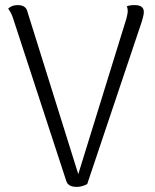

<svg xmlns="http://www.w3.org/2000/svg" viewBox="-20 -723 609 753"><path d="M544 -675Q544 -664 536 -638L322 -1Q301 10 281 10Q247 10 240 -13L32 -649Q25 -672 12 -689Q26 -703 49 -703Q81 -703 87 -679L287 -40L476 -651Q481 -671 481 -679Q481 -691 477 -698Q488 -703 508 -703Q545 -703 544 -675Z"/></svg>

Font: Arima Madurai Light
Style: Regular
Weight: 300
Designer: Joana Correia and Natanael Gama
Foundry: NDISCOVER
Version: Version 1.019